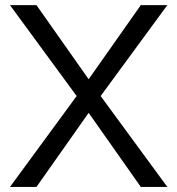

<svg xmlns="http://www.w3.org/2000/svg" viewBox="-20 -739 701 759"><path d="M299.1 -381.3 536.7 -718.8H641.5L361.8 -337.4L124.1 0H19.4ZM124.1 -718.8 361.8 -381.3 641.5 0H536.7L299.1 -337.4L19.4 -718.8Z"/></svg>

Font: Min Sans VF VF
Style: Regular
Weight: 400
Designer: Jinseong-Kim, NotoSansCJK, Nunito
Foundry: Jinseong-Kim
Version: Version 1.420;Glyphs 3.1.2 (3151)